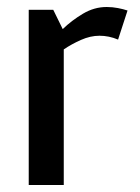

<svg xmlns="http://www.w3.org/2000/svg" viewBox="-20 -528 400 548"><path d="M317 -415Q291 -426 264 -426Q238 -426 211 -414Q184 -402 162 -387V0H62V-500H132L159 -445Q185 -470 217 -489Q249 -508 284 -508H285Q301 -508 316.5 -505Q332 -502 344 -498Z"/></svg>

Font: Epunda Sans Medium
Style: Regular
Weight: 500
Designer: Simon Atzbach
Foundry: typofactur
Version: Version 2.204; ttfautohint (v1.8.4.7-5d5b)